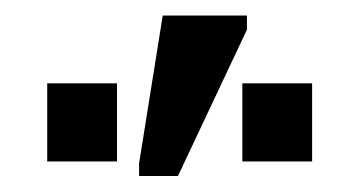

<svg xmlns="http://www.w3.org/2000/svg" viewBox="-20 -808 461 246"><path d="M296.4 -770 208 -582.5H158.2V-598.6L188.5 -788.1H296.4ZM129.9 -701.2V-601.1H40.5V-701.2ZM379.9 -701.2V-601.1H290.5V-701.2Z"/></svg>

Font: Arimo SemiBold
Style: Regular
Weight: 600
Designer: Steve Matteson
Foundry: Monotype Imaging Inc.
Version: Version 1.33